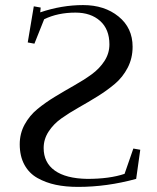

<svg xmlns="http://www.w3.org/2000/svg" viewBox="-20 -732 621 760"><path d="M58.1 -161.1Q58.1 -203.6 77.6 -239.3Q97.2 -274.9 128.4 -300.5Q159.7 -326.2 197.5 -349.1Q235.4 -372.1 273.4 -393.6Q311.5 -415 342.8 -437.7Q374 -460.4 393.6 -490.7Q413.1 -521 413.1 -556.2Q413.1 -616.2 376.2 -649.2Q339.4 -682.1 278.8 -682.1Q208.5 -682.1 154.8 -655.8L116.2 -559.1L89.8 -564L113.8 -707L141.1 -702.1L139.2 -683.1Q224.1 -711.9 309.1 -711.9Q393.6 -711.9 449.2 -666.7Q504.9 -621.6 504.9 -546.9Q504.9 -501.5 485.4 -463.9Q465.8 -426.3 434.8 -400.1Q403.8 -374 366.5 -350.8Q329.1 -327.6 291.5 -306.4Q253.9 -285.2 222.9 -263.2Q191.9 -241.2 172.4 -211.2Q152.8 -181.2 152.8 -146Q152.8 -88.4 196.8 -56.9Q240.7 -25.4 325.2 -23.9Q414.1 -23.9 473.1 -43.9L507.8 -144L535.2 -139.2L519 -23.9Q403.3 7.8 289.1 7.8Q240.2 7.8 200.9 -0.5Q161.6 -8.8 128.4 -27.3Q95.2 -45.9 76.7 -79.8Q58.1 -113.8 58.1 -161.1Z"/></svg>

Font: Dehuti Alt
Style: Bold
Weight: 700
Version: Version 1.2